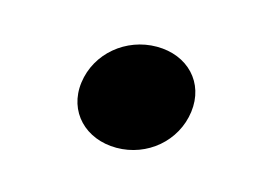

<svg xmlns="http://www.w3.org/2000/svg" viewBox="-40 -204 376 277"><g transform="rotate(15 148.5 -66.0)"><path d="M75 -66C69 -21 102 12 148 12C194 12 233 -21 239 -66C245 -111 213 -144 167 -144C121 -144 81 -111 75 -66Z"/></g></svg>

Font: Falling Sky
Style: ExtObl
Weight: 400
Designer: Paul D. Hunt
Foundry: Adobe Systems Incorporated
Version: Version 1.02